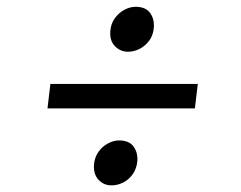

<svg xmlns="http://www.w3.org/2000/svg" viewBox="-20 -602 709 564"><path d="M128 -355.5H561L552.5 -283.5H119.5ZM256 -117.5Q257.5 -139 268.8 -155.2Q280 -171.5 296.8 -180.5Q313.5 -189.5 329.5 -189.5Q359 -189.5 372 -172Q385 -154.5 383.5 -129.5Q381.5 -107 370.2 -90.8Q359 -74.5 342.2 -66Q325.5 -57.5 307.5 -57.5Q285 -57.5 269.8 -73.5Q254.5 -89.5 256 -117.5ZM356 -450Q334 -450 318 -466Q302 -482 304 -510Q305.5 -532 317 -548Q328.5 -564 345 -573Q361.5 -582 378.5 -582Q407.5 -582 420.5 -564.5Q433.5 -547 432 -522.5Q430.5 -499.5 418.8 -483.2Q407 -467 390.2 -458.5Q373.5 -450 356 -450Z"/></svg>

Font: Merriweather 24pt
Style: Italic
Weight: 400
Italic angle: -7.8°
Designer: Eben Sorkin
Foundry: Eben Sorkin
Version: Version 2.101